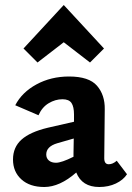

<svg xmlns="http://www.w3.org/2000/svg" viewBox="-20 -740 528 768"><path d="M488 -43Q473 -20 443.5 -6Q414 8 377 8Q308 8 285 -50Q219 8 157 8Q99 8 65.5 -22.5Q32 -53 32 -102Q32 -151 66 -181.5Q100 -212 171 -229L276 -253V-282Q276 -313 266 -328Q256 -343 230 -343Q201 -343 174.5 -327Q148 -311 134 -279L41 -319Q68 -371 126 -402.5Q184 -434 256 -434Q336 -434 368 -397Q400 -360 399 -303L397 -107Q397 -83 415 -83Q431 -83 447 -97ZM274 -113V-126L275 -186L209 -167Q165 -154 165 -122Q165 -107 175.5 -98Q186 -89 204 -89Q226 -89 274 -113ZM74 -546 235 -720 396 -546 340 -490 235 -571 130 -490Z"/></svg>

Font: Ysabeau Ultrabold
Style: Regular
Weight: 800
Designer: Christian Thalmann (Catharsis Fonts)
Version: Version 0.003